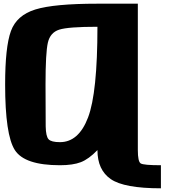

<svg xmlns="http://www.w3.org/2000/svg" viewBox="-20 -895 915 1040"><path d="M507.8 -82Q460.9 -33.2 418 -16.6Q375 0 304.7 0Q113.3 0 60.5 -82Q7.8 -164.1 7.8 -437.5Q7.8 -640.6 39.1 -726.6Q70.3 -812.5 171.9 -843.8Q273.4 -875 507.8 -875H726.6V-82Q726.6 -19.5 742.2 -9.8Q757.8 0 851.6 0V125Q652.3 125 580.1 75.2Q507.8 25.4 507.8 -82ZM226.6 -437.5Q226.6 -265.6 227.5 -210.9Q228.5 -156.2 243.2 -140.6Q257.8 -125 304.7 -125Q406.2 -125 457 -258.8Q507.8 -392.6 507.8 -750Q349.6 -750 300.8 -734.4Q252 -718.8 239.3 -664.1Q226.6 -609.4 226.6 -437.5Z"/></svg>

Font: CraftyPE
Style: Regular
Weight: 400
Designer: Erek Butcher
Foundry: Haunted Coop
Version: Version 0.018;April 4, 2024;FontCreator 15.0.0.2962 64-bit